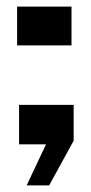

<svg xmlns="http://www.w3.org/2000/svg" viewBox="-20 -439 276 584"><path d="M61 125 120 0H38V-120H204V-11L129.5 125ZM32 -301V-419H197.5V-301Z"/></svg>

Font: Big Shoulders Stencil Text
Style: Bold
Weight: 700
Designer: Patric King
Foundry: XO Type Co
Version: Version 1.000